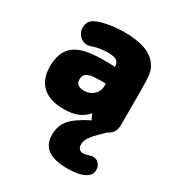

<svg xmlns="http://www.w3.org/2000/svg" viewBox="-157 -512 772 839"><g transform="rotate(30 229.0 -92.5)"><path d="M266 -261Q242 -262 231.5 -262Q221 -262 217 -262Q213 -262 208 -262Q159 -262 124 -255Q89 -248 66 -232Q19 -199 19 -121Q19 -57 56 -23Q93 11 163 11Q205 11 232.5 0Q260 -11 282 -36Q289 -11 303.5 0Q318 11 343 11Q377 11 396.5 -6Q416 -23 416 -52V-225Q416 -283 412 -308.5Q408 -334 394 -353Q372 -384 331.5 -398.5Q291 -413 228 -413Q179 -413 137 -404Q95 -395 76 -381Q58 -367 58 -339Q58 -316 74 -299.5Q90 -283 112 -283Q120 -283 131 -287Q148 -293 169 -296.5Q190 -300 206 -300Q238 -300 251.5 -292Q265 -284 266 -264ZM268 -177V-165Q268 -148 259 -133.5Q250 -119 235 -111Q220 -103 200 -103Q159 -103 159 -136Q159 -159 175 -167.5Q191 -176 212.5 -177Q234 -178 250 -178Q254 -178 257.5 -178Q261 -178 268 -177ZM385 0 299 -10Q229 25 202.5 56Q176 87 176 133Q176 181 208.5 204.5Q241 228 309 228Q362 228 391.5 213Q421 198 421 170Q421 152 409.5 139.5Q398 127 381 127Q378 127 375.5 127Q373 127 371 128Q349 134 344.5 135Q340 136 333 136Q321 136 314 128Q307 120 307 106Q307 93 313.5 79.5Q320 66 337 47.5Q354 29 385 0Z"/></g></svg>

Font: Beiruti Black
Style: Regular
Weight: 900
Designer: Arlette Boutros
Foundry: Boutros
Version: Version 1.41